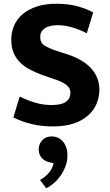

<svg xmlns="http://www.w3.org/2000/svg" viewBox="-20 -662 587 1022"><path d="M279 -642Q345 -642 393 -628.5Q441 -615 476 -596L442 -485Q403 -505 363.5 -516.5Q324 -528 288 -528Q242 -528 218 -511Q194 -494 194 -466Q194 -434 217 -419.5Q240 -405 288 -389L347 -370Q382 -358 412 -340.5Q442 -323 463.5 -300Q485 -277 497 -248Q509 -219 509 -185Q509 -145 494 -109.5Q479 -74 448.5 -47Q418 -20 371.5 -4.5Q325 11 262 11Q203 11 149.5 -1.5Q96 -14 51 -37L85 -148Q128 -127 169 -115Q210 -103 255 -103Q308 -103 331.5 -120.5Q355 -138 355 -168Q355 -178 351 -188Q347 -198 335.5 -208Q324 -218 303.5 -227.5Q283 -237 251 -247L202 -264Q167 -277 137 -293Q107 -309 85.5 -331Q64 -353 52 -382Q40 -411 40 -451Q40 -492 55.5 -527Q71 -562 101.5 -587.5Q132 -613 176.5 -627.5Q221 -642 279 -642ZM248 203Q220 198 203 179.5Q186 161 186 133Q186 106 204.5 85Q223 64 257 64Q270 64 284.5 69.5Q299 75 311 87Q323 99 331 118.5Q339 138 339 166Q339 195 329 222Q319 249 303.5 271.5Q288 294 267.5 312Q247 330 226 340L193 296Q219 282 239.5 258.5Q260 235 265 206Z"/></svg>

Font: Ek Mukta ExtraBold
Style: Regular
Weight: 800
Designer: Girish Dalvi and Yashodeep Gholap
Foundry: Ek Type
Version: Version 2.538;PS 1.002;hotconv 16.6.51;makeotf.lib2.5.65220;